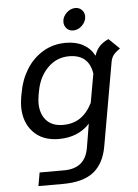

<svg xmlns="http://www.w3.org/2000/svg" viewBox="-59 -697 696 970"><g transform="rotate(-5 289.0 -212.0)"><path d="M567 -429Q543 -412 533 -399Q523 -386 519 -365L445 56Q430 143 376.5 185.5Q323 228 220 228H96L108 160H232Q340 160 357 56L377 -64Q318 0 220 0Q138 0 91 -49.5Q44 -99 44 -179Q44 -200 49 -230L53 -251Q64 -314 96 -366Q128 -418 179.5 -449.5Q231 -481 297 -481Q348 -481 384.5 -461Q421 -441 441 -403Q450 -431 467 -449.5Q484 -468 513 -481ZM396 -168 422 -314Q407 -412 307 -412Q244 -412 199 -367Q154 -322 141 -251L137 -230Q133 -202 133 -190Q133 -135 162.5 -102Q192 -69 247 -69Q298 -69 334.5 -93.5Q371 -118 396 -168ZM294 -587Q294 -612 314.5 -632Q335 -652 360 -652Q380 -652 393 -638.5Q406 -625 406 -606Q406 -581 386 -560.5Q366 -540 340 -540Q320 -540 307 -553.5Q294 -567 294 -587Z"/></g></svg>

Font: KoHo Medium
Style: Italic
Weight: 500
Italic angle: -10°
Designer: Cadson Demak & Katatrad Team
Foundry: Cadson Demak Co.,Ltd.
Version: Version 1.000